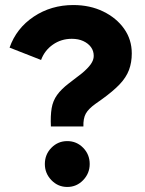

<svg xmlns="http://www.w3.org/2000/svg" viewBox="-20 -731 577 762"><path d="M182 -229Q180 -272 185 -301.5Q190 -331 206.5 -354Q223 -377 253 -400L305 -440Q329 -460 340.5 -476.5Q352 -493 352 -509Q352 -529 341 -544Q330 -559 310.5 -568Q291 -577 265 -577Q223 -577 190 -554Q157 -531 143 -493L18 -542Q45 -619 114 -665Q183 -711 271 -711Q337 -711 389.5 -685.5Q442 -660 472.5 -617Q503 -574 503 -519Q503 -483 492 -453.5Q481 -424 455 -396.5Q429 -369 383 -336L359 -319Q331 -299 320.5 -280Q310 -261 311 -229ZM247 11Q210 11 184 -16Q158 -43 158 -80Q158 -118 184 -144.5Q210 -171 247 -171Q284 -171 310 -144.5Q336 -118 336 -80Q336 -43 310 -16Q284 11 247 11Z"/></svg>

Font: Red Hat Text VF
Style: Regular
Weight: 400
Designer: Pentagram, MCKL
Foundry: Pentagram, MCKL
Version: Version 1.023